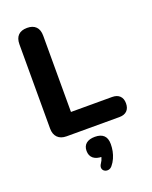

<svg xmlns="http://www.w3.org/2000/svg" viewBox="-177 -801 928 1176"><g transform="rotate(-20 286.5 -213.0)"><path d="M150 0Q112 0 91.5 -21Q71 -42 71 -79V-628Q71 -667 91 -687Q111 -707 149 -707Q186 -707 206 -687Q226 -667 226 -628V-131H494Q526 -131 543.5 -114Q561 -97 561 -66Q561 -34 543.5 -17Q526 0 494 0ZM345 266Q334 279 320 281Q306 283 295 276Q284 269 282 256Q280 243 291 227Q301 213 305.5 196Q310 179 310 167L313 192Q275 192 254.5 175Q234 158 234 126Q234 95 254 78.5Q274 62 311 62Q349 62 368.5 80.5Q388 99 388 137Q388 160 383.5 182.5Q379 205 369.5 226.5Q360 248 345 266Z"/></g></svg>

Font: Nunito ExtraLight ExtraBold
Style: Regular
Weight: 800
Version: Version 3.602